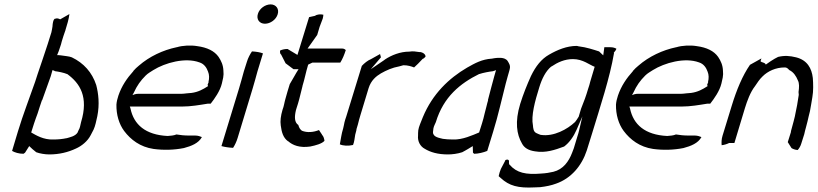

<svg xmlns="http://www.w3.org/2000/svg" viewBox="-20 -689 3722 874"><path d="M35 -2C47 5 66 11 87 11C88 10 92 7 94 6L113 -24L128 -10C133 -6 139 -1 145 4C161 10 185 14 204 14C250 14 290 4 326 -13C351 -24 379 -46 393 -74C397 -82 401 -90 406 -99C414 -116 418 -138 423 -160C434 -215 428 -264 418 -302C399 -360 361 -402 307 -428C295 -433 275 -434 257 -437C254 -437 250 -438 247 -438H240C245 -449 250 -463 254 -476C257 -483 259 -492 261 -500C266 -516 271 -533 277 -549C286 -578 293 -601 296 -625L254 -601C246 -604 243 -608 228 -603C222 -597 220 -584 219 -570V-569C217 -560 217 -553 214 -542L197 -488C183 -443 165 -394 151 -351L140 -317C114 -242 85 -168 62 -92ZM122 -86C126 -100 131 -113 135 -127C140 -143 146 -158 151 -172C156 -189 166 -218 171 -233H172C185 -270 197 -304 211 -342L219 -370C222 -368 224 -369 229 -366L230 -365C246 -363 271 -358 285 -352H286C344 -310 384 -248 349 -133C347 -127 346 -116 342 -105C339 -100 337 -94 334 -88V-87C323 -68 296 -64 284 -60H283C264 -56 245 -54 223 -54C178 -52 143 -74 122 -86ZM129 -108H130ZM211 -342H212ZM277 -549H278V-548ZM130 -16ZM220 -47ZM407 -102Z M519 -254C514 -239 511 -226 510 -213C509 -167 522 -124 545 -93C575 -53 618 -20 679 -11C724 -5 772 -6 817 -15C851 -24 884 -37 899 -65C892 -68 881 -72 869 -72H840C819 -72 801 -74 783 -77C772 -72 756 -71 743 -70V-69V-70C642 -75 589 -122 574 -195L571 -204H809C849 -204 888 -211 925 -217H939C957 -240 982 -275 990 -309L996 -336C998 -347 998 -356 997 -366V-367C996 -393 987 -412 975 -430C956 -457 923 -473 878 -479C849 -484 810 -482 785 -474H784C722 -461 660 -432 612 -390C603 -383 595 -375 587 -366V-365C558 -333 534 -298 519 -254ZM583 -256 589 -267C604 -300 620 -322 643 -345C654 -356 666 -362 678 -370C731 -403 823 -429 888 -405C910 -398 921 -380 927 -363C933 -349 933 -332 929 -316H930C928 -311 927 -308 925 -303L927 -297C904 -282 882 -270 852 -266L829 -264C821 -263 813 -262 806 -262H612C606 -262 600 -262 594 -260ZM829 -264ZM990 -306V-307Z M1154 -626C1146 -601 1161 -581 1186 -581C1211 -581 1237 -600 1244 -624C1252 -649 1236 -669 1212 -669C1187 -669 1161 -650 1154 -626ZM1090 -364C1082 -337 1077 -314 1068 -286L988 -24C1002 -20 1021 -17 1041 -16C1049 -28 1057 -45 1062 -62L1130 -286C1139 -314 1144 -337 1152 -364L1177 -446C1164 -451 1147 -454 1127 -455C1118 -442 1109 -425 1104 -408Z M1255 -459C1254 -452 1255 -445 1258 -442H1259L1280 -401L1316 -374H1339C1324 -351 1314 -330 1299 -306C1292 -283 1285 -261 1279 -238C1274 -221 1273 -207 1266 -189C1258 -162 1255 -138 1258 -118C1262 -87 1269 -62 1291 -46H1292C1312 -28 1344 -15 1392 -22C1417 -27 1446 -35 1457 -48C1456 -58 1452 -70 1446 -75V-76L1432 -97C1407 -87 1379 -84 1354 -94L1353 -95C1344 -102 1341 -110 1338 -120C1320 -132 1320 -157 1327 -187L1330 -197C1335 -210 1338 -224 1342 -237L1357 -297V-298C1367 -330 1372 -359 1382 -392L1383 -395L1402 -404H1529C1539 -420 1547 -439 1554 -461C1551 -464 1546 -468 1538 -468H1380L1424 -530L1435 -567L1449 -604C1451 -610 1451 -615 1452 -622C1440 -625 1423 -624 1414 -617L1387 -611L1334 -439L1289 -466C1277 -466 1266 -464 1255 -459ZM1263 -183H1264ZM1341 -231ZM1390 -15Z M1548 -132C1546 -124 1545 -114 1542 -104C1534 -79 1532 -57 1527 -32C1542 -25 1565 -24 1587 -29C1593 -43 1594 -59 1597 -76L1602 -95C1602 -96 1603 -101 1603 -102L1609 -122C1612 -136 1617 -152 1621 -166L1658 -288C1669 -323 1692 -342 1714 -355C1739 -369 1765 -381 1798 -387L1816 -392H1817C1837 -392 1852 -387 1865 -382C1871 -387 1875 -392 1883 -399L1904 -421C1910 -423 1911 -425 1917 -431C1918 -436 1913 -448 1894 -452H1889C1875 -454 1859 -457 1844 -454H1843C1802 -454 1762 -438 1732 -418L1731 -417C1729 -416 1729 -415 1721 -410L1668 -374L1714 -428C1713 -432 1711 -438 1710 -443L1669 -420C1654 -414 1638 -401 1627 -389L1556 -158C1553 -149 1550 -141 1548 -132ZM1607 -116Z M1884 -96C1883 -87 1883 -80 1883 -72C1880 -45 1894 -22 1913 -12C1939 4 1973 14 2019 14C2038 14 2063 11 2084 4C2091 0 2103 -6 2109 -10L2132 -24L2133 6C2133 6 2136 8 2138 11C2157 11 2181 5 2198 -2L2225 -90C2248 -164 2263 -235 2282 -308L2291 -341C2303 -384 2307 -385 2291 -411C2278 -431 2243 -425 2238 -425C2233 -425 2226 -423 2219 -422H2218C2174 -419 2143 -402 2106 -381C2024 -333 1949 -262 1905 -156C1897 -135 1886 -112 1884 -96ZM1953 -105C1955 -116 1962 -127 1964 -133C1999 -249 2076 -310 2161 -352H2162C2180 -358 2207 -363 2225 -365L2226 -366H2228L2238 -370L2230 -342C2220 -304 2210 -270 2201 -233H2202C2197 -218 2191 -188 2186 -172C2183 -158 2179 -143 2174 -127L2161 -86C2132 -74 2085 -52 2042 -54C2026 -54 2008 -55 1996 -57C1982 -61 1951 -64 1951 -87V-88C1952 -94 1952 -100 1953 -105ZM2039 -47ZM2111 -16ZM2229 -342H2230ZM2167 -108H2168Z M2348 -216C2323 -134 2332 -77 2356 -36C2366 -16 2386 -4 2416 0C2463 8 2505 -6 2548 -22C2572 -40 2591 -67 2605 -99L2631 -159L2617 -99C2615 -88 2611 -77 2608 -67L2592 -14C2589 -5 2587 0 2584 7C2569 46 2544 82 2499 93C2483 97 2463 100 2444 101C2374 107 2332 98 2300 61H2299C2296 55 2297 50 2297 43C2294 35 2284 37 2279 41L2280 42L2260 80C2256 90 2252 102 2250 113C2252 115 2257 119 2259 121C2298 157 2338 168 2414 164C2423 164 2429 163 2439 163C2465 160 2490 155 2511 147C2580 123 2628 66 2651 -4L2675 -81C2713 -206 2756 -335 2775 -447L2774 -449C2779 -455 2783 -459 2786 -467C2780 -471 2770 -474 2759 -474H2731L2726 -437L2707 -455C2682 -463 2649 -474 2615 -478H2614C2610 -479 2608 -480 2605 -480C2560 -480 2517 -462 2479 -440C2444 -420 2419 -388 2397 -343C2379 -303 2362 -261 2348 -216ZM2435 -292C2447 -331 2464 -365 2489 -386H2490C2518 -405 2550 -420 2588 -420C2634 -420 2664 -393 2687 -385L2667 -318C2664 -307 2662 -297 2657 -284C2648 -253 2638 -226 2625 -194L2614 -157L2613 -156C2609 -148 2603 -141 2598 -134V-133H2597C2563 -101 2501 -66 2442 -75H2441C2435 -77 2426 -81 2422 -83C2408 -89 2407 -106 2406 -118C2397 -162 2415 -228 2435 -292Z M2793 -254C2788 -239 2785 -226 2784 -213C2783 -167 2796 -124 2819 -93C2849 -53 2892 -20 2953 -11C2998 -5 3046 -6 3091 -15C3125 -24 3158 -37 3173 -65C3166 -68 3155 -72 3143 -72H3114C3093 -72 3075 -74 3057 -77C3046 -72 3030 -71 3017 -70V-69V-70C2916 -75 2863 -122 2848 -195L2845 -204H3083C3123 -204 3162 -211 3199 -217H3213C3231 -240 3256 -275 3264 -309L3270 -336C3272 -347 3272 -356 3271 -366V-367C3270 -393 3261 -412 3249 -430C3230 -457 3197 -473 3152 -479C3123 -484 3084 -482 3059 -474H3058C2996 -461 2934 -432 2886 -390C2877 -383 2869 -375 2861 -366V-365C2832 -333 2808 -298 2793 -254ZM2857 -256 2863 -267C2878 -300 2894 -322 2917 -345C2928 -356 2940 -362 2952 -370C3005 -403 3097 -429 3162 -405C3184 -398 3195 -380 3201 -363C3207 -349 3207 -332 3203 -316H3204C3202 -311 3201 -308 3199 -303L3201 -297C3178 -282 3156 -270 3126 -266L3103 -264C3095 -263 3087 -262 3080 -262H2886C2880 -262 2874 -262 2868 -260ZM3103 -264ZM3264 -306V-307Z M3269 -71C3264 -55 3264 -40 3265 -28C3276 -29 3289 -33 3299 -38H3323L3371 -197C3381 -229 3395 -269 3417 -297C3426 -310 3437 -328 3451 -341C3475 -365 3511 -382 3552 -382C3565 -382 3569 -373 3573 -370C3592 -361 3604 -343 3612 -323C3619 -310 3618 -291 3615 -270L3616 -258V-257C3612 -227 3606 -195 3599 -163V-162L3593 -138C3588 -121 3584 -106 3580 -90H3581L3566 -42L3583 -15C3589 -11 3599 -7 3611 -6C3616 -11 3624 -23 3627 -34L3641 -78C3644 -89 3645 -98 3649 -110C3651 -119 3653 -127 3656 -137C3659 -152 3663 -166 3667 -183C3670 -201 3675 -226 3678 -247C3683 -275 3682 -308 3680 -334C3675 -378 3655 -415 3604 -428C3575 -435 3552 -437 3522 -430C3511 -425 3502 -419 3489 -411L3466 -395C3461 -406 3449 -403 3442 -410L3446 -423L3394 -394C3360 -345 3333 -280 3311 -208ZM3417 -297Z"/></svg>

Font: SolarCharger
Style: 352
Weight: 300
Designer: Mew Too
Foundry: Cannot Into Space Fonts/KineticPlasma Fonts
Version: Version 1.100